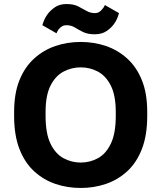

<svg xmlns="http://www.w3.org/2000/svg" viewBox="-20 -920 799 952"><path d="M380 12Q314 12 255 -8Q196 -28 149.5 -70.5Q103 -113 76.5 -181Q50 -249 50 -345V-365Q50 -457 76.5 -522.5Q103 -588 149.5 -630Q196 -672 255 -692Q314 -712 380 -712Q446 -712 505 -692Q564 -672 610.5 -630Q657 -588 683.5 -522.5Q710 -457 710 -365V-345Q710 -249 683.5 -181Q657 -113 610.5 -70.5Q564 -28 505 -8Q446 12 380 12ZM380 -114Q426 -114 465.5 -135.5Q505 -157 529.5 -207.5Q554 -258 554 -345V-365Q554 -447 529.5 -495.5Q505 -544 465.5 -565Q426 -586 380 -586Q335 -586 295 -565Q255 -544 230.5 -495.5Q206 -447 206 -365V-345Q206 -258 230.5 -207.5Q255 -157 295 -135.5Q335 -114 380 -114ZM450 -750Q415 -750 392.5 -761Q370 -772 351.5 -783.5Q333 -795 310 -795Q296 -795 287 -789Q278 -783 271 -775Q268 -771 265 -765.5Q262 -760 260 -755L190 -795Q194 -809 200 -822.5Q206 -836 214 -847Q228 -867 251.5 -883.5Q275 -900 309 -900Q345 -900 367.5 -888.5Q390 -877 409 -866Q428 -855 450 -855Q463 -855 472.5 -861Q482 -867 487 -875Q492 -880 495 -885Q498 -890 500 -895L570 -855Q566 -840 560 -826.5Q554 -813 546 -802Q532 -782 508.5 -766Q485 -750 450 -750Z"/></svg>

Font: Golos Text SemiBold
Style: Regular
Weight: 600
Designer: A.Korolkova, Vitaly Kuzmin
Foundry: ParaType Ltd
Version: Version 2.004